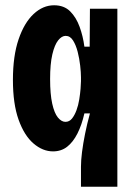

<svg xmlns="http://www.w3.org/2000/svg" viewBox="-20 -561 512 728"><path d="M287 147V71Q287 47 291 15.5Q295 -16 302.5 -53.5Q310 -91 321 -131H300Q290 -87 273.5 -54.5Q257 -22 234.5 -4.5Q212 13 181 13Q142 13 107 -17Q72 -47 50.5 -107Q29 -167 29 -258Q29 -349 50.5 -412Q72 -475 107.5 -508Q143 -541 185 -541Q223 -541 246 -518Q269 -495 282 -459Q295 -423 300 -384H320L321 -528H425V-251V147ZM228 -99Q243 -99 253 -111.5Q263 -124 270 -143Q277 -162 280.5 -184Q284 -206 285.5 -224.5Q287 -243 287 -253V-268Q287 -286 284 -312.5Q281 -339 274.5 -364.5Q268 -390 257 -407.5Q246 -425 229 -425Q214 -425 200.5 -408Q187 -391 178.5 -355Q170 -319 170 -261Q170 -204 178 -168Q186 -132 199.5 -115.5Q213 -99 228 -99Z"/></svg>

Font: Bricolage Grotesque 24pt Condensed
Style: Bold
Weight: 700
Width: 3
Designer: Mathieu Triay
Foundry: Atelier Triay
Version: Version 1.001;gftools[0.9.33.dev8+g029e19f]